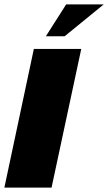

<svg xmlns="http://www.w3.org/2000/svg" viewBox="-20 -859 495 879"><path d="M352 -635H135L0 0H216ZM276 -693 455 -839H283L190 -693Z"/></svg>

Font: Racing Sans One
Style: Regular
Weight: 400
Designer: Pablo Impallari, Rodrigo Fuenzalida
Foundry: Pablo Impallari, Rodrigo Fuenzalida
Version: Version 1.001